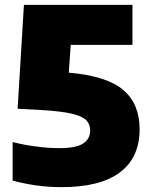

<svg xmlns="http://www.w3.org/2000/svg" viewBox="-20 -760 616 790"><path d="M234 10Q179 10 128.2 2.8Q77.5 -4.5 32 -17V-175.5Q74.5 -164.5 126.2 -157.5Q178 -150.5 224.5 -150.5Q293 -150.5 322 -169.5Q351 -188.5 351 -223.5Q351 -248 335.5 -264.8Q320 -281.5 276.2 -292Q232.5 -302.5 147 -307.5L52.5 -312.5L78.5 -740H525V-575.5H271L263 -461Q420 -447.5 487.2 -389.8Q554.5 -332 554.5 -228.5Q554.5 -112 473.8 -51Q393 10 234 10Z"/></svg>

Font: Encode Sans Black
Style: Regular
Weight: 900
Designer: Multiple Designers
Foundry: Impallari Type
Version: Version 3.002; ttfautohint (v1.8.3) -l 8 -r 50 -G 200 -x 14 